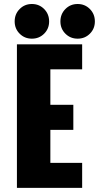

<svg xmlns="http://www.w3.org/2000/svg" viewBox="-20 -916 490 936"><path d="M51.5 -811.5Q51.5 -847.5 75.8 -872Q100 -896.5 135.5 -896.5Q171 -896.5 195.2 -872Q219.5 -847.5 219.5 -811.5Q219.5 -776 195.2 -751.8Q171 -727.5 135.5 -727.5Q100 -727.5 75.8 -751.8Q51.5 -776 51.5 -811.5ZM274.5 -811.5Q274.5 -847.5 298.8 -872Q323 -896.5 358.5 -896.5Q394 -896.5 418.2 -872Q442.5 -847.5 442.5 -811.5Q442.5 -776 418.2 -751.8Q394 -727.5 358.5 -727.5Q323 -727.5 298.8 -751.8Q274.5 -776 274.5 -811.5ZM380.5 -578H225.5V-405H337.5V-283H225.5V-122H380.5V0H62.5V-700H380.5Z"/></svg>

Font: League Mono Condensed ExtraBold
Style: Regular
Weight: 800
Width: 1
Designer: Tyler Finck
Foundry: The League of Moveable Type / Tyler Finck
Version: Version 2.210